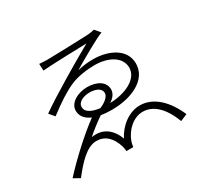

<svg xmlns="http://www.w3.org/2000/svg" viewBox="-159 -983 1318 1243"><g transform="rotate(-30 500.0 -361.5)"><path d="M351 -364C351 -404 401 -421 442 -421C488 -421 527 -404 527 -369C527 -341 493 -315 453 -298C379 -307 351 -333 351 -364ZM670 -759C661 -756 635 -751 607 -750C559 -747 332 -741 309 -741C290 -741 270 -743 253 -744L255 -693C322 -699 546 -705 584 -706C465 -639 247 -511 142 -436L175 -397C258 -460 323 -502 379 -526C432 -549 505 -558 560 -558C659 -558 746 -513 746 -432C746 -348 640 -298 525 -295C555 -315 574 -340 574 -369C574 -425 520 -459 445 -459C379 -459 306 -423 306 -362C306 -324 329 -293 375 -273C287 -209 160 -94 70 5L117 32C179 -47 249 -127 323 -127C385 -127 429 -88 453 -13C457 -1 459 16 460 27H511C513 17 515 -1 520 -13C547 -88 612 -141 677 -141C752 -141 819 -84 864 36L916 14C866 -102 785 -186 681 -186C599 -186 521 -123 487 -51C458 -127 401 -179 310 -163C340 -189 391 -230 432 -257C456 -253 483 -251 514 -251C663 -251 797 -314 797 -434C797 -541 688 -595 571 -596C533 -596 493 -592 452 -582C531 -629 658 -702 704 -719Z"/></g></svg>

Font: Source Han Sans SC Light
Style: Regular
Weight: 300
Designer: Ryoko NISHIZUKA (kana & ideographs); Paul D. Hunt (Latin, Greek & Cyrillic); Wenlong ZHANG (bopomofo); Sandoll Communica
Foundry: Adobe Systems Incorporated
Version: Version 1.004;PS 1.004;hotconv 1.0.82;makeotf.lib2.5.63406